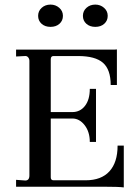

<svg xmlns="http://www.w3.org/2000/svg" viewBox="-20 -813 603 836"><path d="M519 3Q496 0 431 0H50V-30L90 -27Q108 -27 108 -49V-548Q108 -557 102.5 -563.5Q97 -570 88 -569L50 -567V-597H472Q487 -597 489 -598V-443H462Q462 -510 428.5 -539.5Q395 -569 320 -569H213Q201 -569 201 -555V-325H295Q329 -325 350 -352Q371 -379 371 -426H398V-195H371Q371 -239 348.5 -268Q326 -297 295 -297H201V-41Q201 -28 213 -28H353Q421 -28 456.5 -67Q492 -106 492 -179H519ZM395 -793Q417 -793 433 -779Q449 -765 449 -744Q449 -723 434 -709.5Q419 -696 395 -696Q371 -696 356 -709.5Q341 -723 341 -744Q341 -765 356.5 -779Q372 -793 395 -793ZM200 -793Q222 -793 238 -779Q254 -765 254 -744Q254 -723 239 -709.5Q224 -696 200 -696Q176 -696 161 -709.5Q146 -723 146 -744Q146 -765 161.5 -779Q177 -793 200 -793Z"/></svg>

Font: UnnaRegular
Style: Regular
Weight: 400
Designer: Jorge de Buen Unna
Foundry: Omnibus-Type
Version: Version 2.008;hotconv 1.0.109;makeotfexe 2.5.65596